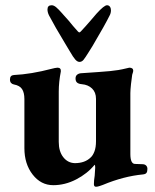

<svg xmlns="http://www.w3.org/2000/svg" viewBox="-20 -691 591 732"><path d="M18 0ZM338 11Q338 -3 341 -21L343 -52Q343 -61 341 -63Q313 -29 270.5 -7Q228 15 183 15Q136 15 104.5 -25.5Q73 -66 73 -126V-313Q73 -338 64 -351.5Q55 -365 33 -369Q27 -370 22.5 -374.5Q18 -379 18 -388Q18 -404 33 -405Q98 -408 178 -429Q182 -430 188.5 -431.5Q195 -433 199 -433Q213 -433 212 -419Q204 -378 204 -342V-150Q204 -114 221 -92Q238 -70 265 -69Q304 -69 326 -91Q334 -98 340 -113.5Q346 -129 346 -153V-314Q346 -339 331 -353.5Q316 -368 292 -370Q280 -371 274 -376Q268 -381 268 -392Q268 -402 275 -407Q282 -412 292 -412Q368 -417 400 -420Q432 -423 460 -430Q472 -433 473 -433Q488 -433 488 -421Q488 -418 484 -406Q482 -394 479.5 -371Q477 -348 477 -336V-104Q477 -66 495 -66L523 -65Q532 -65 537 -60Q542 -55 542 -47Q542 -37 538.5 -32Q535 -27 525 -26Q451 -19 372 14Q369 15 360.5 18Q352 21 346 21Q338 21 338 11ZM247 -494Q247 -494 229 -524Q189 -590 167 -632Q161 -644 161 -655Q161 -671 177 -671Q185 -671 194 -663.5Q203 -656 218 -639Q215 -642 242 -612Q257 -593 277 -571Q281 -567 283 -567.5Q285 -568 288 -571Q306 -590 324 -611Q342 -632 348 -639Q377 -671 388 -671Q395 -671 399 -665.5Q403 -660 403 -652Q403 -641 398 -632Q382 -599 333 -516Q333 -516 318 -492Q305 -471 298.5 -463Q292 -455 283 -455Q275 -455 267 -464Q259 -473 247 -494Z"/></svg>

Font: EB Garamond
Style: Bold
Weight: 700
Designer: Georg Duffner and Octavio Pardo
Foundry: Georg Duffner
Version: Version 1.000; ttfautohint (v1.6)